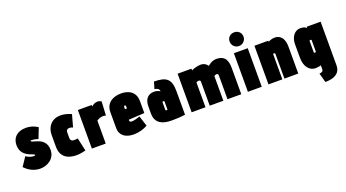

<svg xmlns="http://www.w3.org/2000/svg" viewBox="-65 -1437 4222 2344"><g transform="rotate(-20 2046.0 -264.5)"><path d="M324 -332 377 -467Q360 -479 336 -490Q312 -501 284 -507.5Q256 -514 226 -514Q182 -514 148.5 -502.5Q115 -491 92 -469.5Q69 -448 57.5 -418.5Q46 -389 46 -352Q46 -318 55.5 -292.5Q65 -267 80.5 -249Q96 -231 114.5 -218.5Q133 -206 151 -198Q169 -190 184.5 -184.5Q200 -179 209.5 -174.5Q219 -170 219 -165Q219 -162 217.5 -160Q216 -158 213 -157.5Q210 -157 206.5 -156.5Q203 -156 198 -156Q183 -156 164.5 -161Q146 -166 129 -174Q112 -182 101 -191L25 -77Q66 -33 117.5 -9Q169 15 224 15Q259 15 293.5 4Q328 -7 356 -28.5Q384 -50 401 -83Q418 -116 418 -160Q418 -197 407.5 -222.5Q397 -248 380 -265.5Q363 -283 342.5 -294Q322 -305 301.5 -311.5Q281 -318 264 -323Q247 -328 236.5 -332Q226 -336 226 -343Q226 -345 227 -346Q228 -347 229.5 -348Q231 -349 234 -349Q237 -349 241 -349Q256 -349 272.5 -346Q289 -343 303.5 -339Q318 -335 324 -332Z M769 -320 813 -479Q782 -493 749 -502Q716 -511 683 -512Q621 -514 578.5 -489Q536 -464 514 -420.5Q492 -377 492 -320V-174Q492 -110 516 -69.5Q540 -29 583.5 -9.5Q627 10 684 12Q718 13 751 8Q784 3 815 -5L777 -176Q777 -176 773 -175Q769 -174 762 -173.5Q755 -173 747 -172Q739 -171 731 -171Q720 -171 711 -173.5Q702 -176 695.5 -181.5Q689 -187 685.5 -195.5Q682 -204 682 -215V-291Q682 -306 688.5 -315Q695 -324 706 -328Q717 -332 730 -331Q741 -330 751 -327.5Q761 -325 769 -320Z M1196 -319 1206 -501Q1196 -507 1183 -511.5Q1170 -516 1155 -516Q1134 -516 1114 -507Q1094 -498 1077 -481V-501H897V0H1077V-298Q1087 -306 1097.5 -311Q1108 -316 1118.5 -319.5Q1129 -323 1140 -324.5Q1151 -326 1162 -326Q1179 -326 1187.5 -322.5Q1196 -319 1196 -319Z M1441 -166V-177L1647 -189V-343Q1647 -399 1623.5 -436.5Q1600 -474 1557.5 -492.5Q1515 -511 1459 -511Q1403 -511 1358 -492Q1313 -473 1287 -435Q1261 -397 1261 -340V-135Q1261 -97 1274.5 -69Q1288 -41 1312 -23Q1336 -5 1368.5 4Q1401 13 1438 13Q1487 13 1535 0Q1583 -13 1620 -35L1577 -169Q1556 -162 1524 -153.5Q1492 -145 1472 -145Q1463 -145 1457 -146.5Q1451 -148 1447.5 -150.5Q1444 -153 1442.5 -157Q1441 -161 1441 -166ZM1467 -333V-315L1441 -313V-334Q1441 -342 1442 -347Q1443 -352 1446 -355Q1449 -358 1454 -358Q1459 -358 1462 -355Q1465 -352 1466 -346.5Q1467 -341 1467 -333Z M1924 -371Q1919 -375 1907.5 -380Q1896 -385 1880.5 -389Q1865 -393 1846 -393Q1819 -393 1796 -384.5Q1773 -376 1756 -358Q1739 -340 1730 -312Q1721 -284 1721 -246V-156Q1721 -108 1737 -76Q1753 -44 1781.5 -24.5Q1810 -5 1847 3Q1884 11 1927 11Q1947 11 1966 10.5Q1985 10 2003.5 9.5Q2022 9 2039.5 7.5Q2057 6 2074 4Q2091 2 2107 0V-307Q2107 -365 2095.5 -404Q2084 -443 2058.5 -466.5Q2033 -490 1991 -500Q1949 -510 1889 -510L1863 -420Q1872 -420 1883 -417Q1894 -414 1903 -408.5Q1912 -403 1918 -393.5Q1924 -384 1924 -371ZM1927 -240V-131Q1927 -131 1926 -130.5Q1925 -130 1924 -130Q1923 -130 1921 -129.5Q1919 -129 1917.5 -128.5Q1916 -128 1914 -128Q1911 -128 1909 -128.5Q1907 -129 1905 -130.5Q1903 -132 1902 -134Q1901 -136 1901 -138V-232Q1901 -235 1901.5 -237.5Q1902 -240 1903.5 -241.5Q1905 -243 1907 -244Q1909 -245 1912 -245Q1915 -245 1917.5 -244.5Q1920 -244 1922.5 -243Q1925 -242 1927 -240Z M2659 -312V0H2838V-345Q2838 -393 2827.5 -425Q2817 -457 2798 -475.5Q2779 -494 2754 -501.5Q2729 -509 2699 -509Q2678 -509 2657.5 -503Q2637 -497 2618.5 -486Q2600 -475 2583 -461Q2572 -479 2557 -489.5Q2542 -500 2526 -504.5Q2510 -509 2493 -509Q2479 -509 2455.5 -505Q2432 -501 2409.5 -494Q2387 -487 2373 -477V-501H2193V0H2373V-323Q2376 -325 2381 -327Q2386 -329 2392.5 -331Q2399 -333 2406 -333Q2411 -333 2415 -331.5Q2419 -330 2422 -327.5Q2425 -325 2426.5 -321.5Q2428 -318 2428 -313V0H2605V-312Q2605 -314 2605 -317Q2605 -320 2604 -321Q2607 -323 2613 -326Q2619 -329 2626 -331Q2633 -333 2639 -333Q2643 -333 2646.5 -331.5Q2650 -330 2653 -327.5Q2656 -325 2657.5 -321Q2659 -317 2659 -312Z M2924 0H3104V-501H2924ZM3014 -740Q2975 -740 2949.5 -715.5Q2924 -691 2924 -652Q2924 -615 2949.5 -588.5Q2975 -562 3014 -562Q3052 -562 3078 -588.5Q3104 -615 3104 -652Q3104 -691 3078 -715.5Q3052 -740 3014 -740Z M3398 -320V1H3578V-346Q3578 -385 3571 -413Q3564 -441 3552 -459.5Q3540 -478 3525 -489Q3510 -500 3493.5 -505Q3477 -510 3460 -510Q3435 -510 3417 -505.5Q3399 -501 3387.5 -495.5Q3376 -490 3371 -486V-501H3191V1H3371V-328Q3374 -330 3376.5 -331Q3379 -332 3381 -332.5Q3383 -333 3385 -333Q3388 -333 3390.5 -332Q3393 -331 3394.5 -329Q3396 -327 3397 -325Q3398 -323 3398 -320Z M4051 64V-501H3870V-483Q3860 -494 3847 -500Q3834 -506 3819.5 -508.5Q3805 -511 3789 -511Q3754 -511 3725.5 -491Q3697 -471 3680 -434Q3663 -397 3663 -346V-178Q3663 -86 3702.5 -37Q3742 12 3798 12Q3807 12 3817 11Q3827 10 3837.5 8.5Q3848 7 3856.5 5Q3865 3 3871 0V53Q3871 63 3866.5 70.5Q3862 78 3854.5 82Q3847 86 3838.5 88Q3830 90 3821 90L3854 211Q3912 211 3956.5 196.5Q4001 182 4026 149.5Q4051 117 4051 64ZM3871 -330V-178Q3871 -177 3870 -175.5Q3869 -174 3867 -172.5Q3865 -171 3862 -170Q3859 -169 3855 -169Q3851 -169 3848.5 -171Q3846 -173 3845 -176Q3844 -179 3844 -182V-322Q3844 -326 3845 -328Q3846 -330 3847.5 -331.5Q3849 -333 3851.5 -333.5Q3854 -334 3856 -334Q3858 -334 3860.5 -333.5Q3863 -333 3865.5 -332Q3868 -331 3869.5 -330.5Q3871 -330 3871 -330Z"/></g></svg>

Font: Advent Pro Black
Style: Regular
Weight: 900
Version: Version 3.000